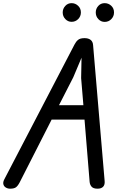

<svg xmlns="http://www.w3.org/2000/svg" viewBox="-43 -1166 726 1188"><path d="M19.5 1.5Q4.5 1.5 -7.2 -5.8Q-19 -13 -22.2 -26.2Q-25.5 -39.5 -15.5 -58L418 -890.5Q427 -908.5 440 -919.2Q453 -930 480 -930Q504 -930 517.8 -919.2Q531.5 -908.5 533 -887L604.5 -45.5Q606.5 -22.5 595 -10.5Q583.5 1.5 560.5 1.5Q534.5 1.5 523.8 -10.8Q513 -23 511.5 -41.5L480 -426H276.5L79 -38Q67 -15 55.2 -6.8Q43.5 1.5 19.5 1.5ZM322 -515H473L459 -682.5L461.5 -809L410.5 -688ZM604.5 -1030.5Q582 -1030.5 565.8 -1047.5Q549.5 -1064.5 549.5 -1089Q549.5 -1112 565 -1129.2Q580.5 -1146.5 604.5 -1146.5Q628 -1146.5 645.2 -1130.5Q662.5 -1114.5 662.5 -1089Q662.5 -1065 645.8 -1047.8Q629 -1030.5 604.5 -1030.5ZM400 -1031Q377.5 -1031 361.2 -1048Q345 -1065 345 -1089Q345 -1112 360.8 -1129.2Q376.5 -1146.5 400 -1146.5Q423 -1146.5 440.2 -1130.2Q457.5 -1114 457.5 -1089Q457.5 -1065 440.8 -1048Q424 -1031 400 -1031Z"/></svg>

Font: Edu AU VIC WA NT Pre Medium
Style: Regular
Weight: 500
Designer: Tina and Corey Anderson, Eben Sorkin, Mirko Velimirovic
Foundry: Google for Education
Version: Version 1.001